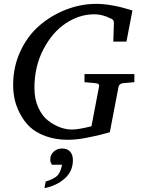

<svg xmlns="http://www.w3.org/2000/svg" viewBox="-20 -707 727 993"><path d="M675 -282 618 -277Q597 -275 593 -258L548 -23Q546 -23 531 -18.5Q516 -14 501.5 -10.5Q487 -7 464 -2Q441 3 420.5 7Q400 11 376 13.5Q352 16 332 16Q267 16 215.5 -3Q164 -22 133.5 -51.5Q103 -81 83 -120Q63 -159 55.5 -195Q48 -231 48 -268Q48 -361 85 -441Q122 -521 183 -574Q244 -627 321 -657Q398 -687 479 -687Q556 -687 665 -653L634 -492H566L569 -584Q571 -607 550 -612L544 -615Q539 -618 532 -620.5Q525 -623 515.5 -626Q506 -629 493 -631Q480 -633 467 -633Q391 -633 321 -587Q251 -541 204.5 -452Q158 -363 158 -252Q158 -195 178 -151Q198 -107 228.5 -83.5Q259 -60 290.5 -48.5Q322 -37 352 -37Q385 -37 453 -54L492 -258Q494 -267 489.5 -271.5Q485 -276 472 -277L417 -282V-324H675ZM357 121Q357 179 314.5 216.5Q272 254 210 266L216 232Q258 219 275.5 202.5Q293 186 301 145H249Q240 134 240 118Q240 93 258 77Q276 61 301 61Q328 61 342.5 77Q357 93 357 121Z"/></svg>

Font: Veleka
Style: Italic
Weight: 400
Italic angle: -12°
Designer: Stefan Peev, Context Ltd, 2016; SIL International, 1997-2014.
Foundry: Stefan Peev, Context Ltd, 2016
Version: Version 1.000